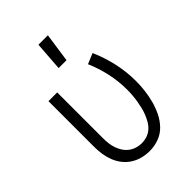

<svg xmlns="http://www.w3.org/2000/svg" viewBox="-224 -846 948 948"><g transform="rotate(-45 250.0 -372.0)"><path d="M246 8Q220 8 194.5 1.5Q169 -5 147 -19Q125 -33 109 -53.5Q93 -74 83.5 -98Q74 -122 70 -148Q66 -174 66 -200V-520H127V-200Q127 -182 129 -164Q131 -146 137 -128.5Q143 -111 153 -95.5Q163 -80 177.5 -69Q192 -58 209.5 -52.5Q227 -47 245 -47Q264 -47 282.5 -53Q301 -59 315.5 -72Q330 -85 339.5 -101.5Q349 -118 356 -135.5Q363 -153 367.5 -172Q372 -191 375 -209.5Q378 -228 379.5 -247Q381 -266 381 -285Q381 -344 368.5 -401Q356 -458 333 -511L388 -534Q414 -475 428 -412Q442 -349 442 -285Q442 -252 438 -219Q434 -186 425.5 -154.5Q417 -123 402.5 -93Q388 -63 365 -39Q342 -15 310.5 -3.5Q279 8 246 8ZM217 -600 228 -752H294L272 -600Z"/></g></svg>

Font: Iosevka Custom Light
Style: Regular
Weight: 300
Monospace: yes
Designer: Belleve Invis
Foundry: Belleve Invis
Version: Version 27.3.5